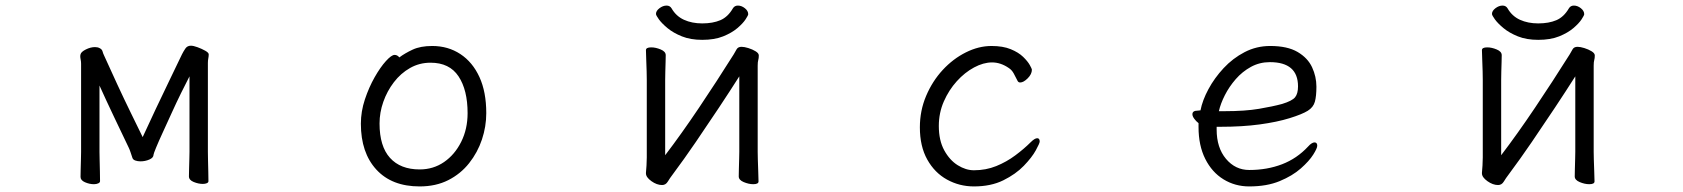

<svg xmlns="http://www.w3.org/2000/svg" viewBox="-20 -651 6040 689"><path d="M660 -377Q647 -352 630 -317.5Q613 -283 596 -245.5Q579 -208 564 -175.5Q549 -143 540 -121Q531 -99 531 -96Q531 -85 516 -78.5Q501 -72 484 -72Q474 -72 465.5 -75Q457 -78 455 -85Q452 -94 448.5 -104.5Q445 -115 442 -121Q418 -171 389 -232Q360 -293 337 -344V-106Q337 -100 337.5 -79Q338 -58 338.5 -35.5Q339 -13 339 -1Q339 4 332.5 7Q326 10 317 10Q301 10 285 3Q269 -4 269 -16Q269 -24 269.5 -43Q270 -62 270.5 -80.5Q271 -99 271 -106V-422Q271 -430 269.5 -437Q268 -444 268 -450Q268 -452 268.5 -453.5Q269 -455 269 -456Q271 -465 288 -473.5Q305 -482 321 -482Q331 -482 338 -478Q346 -474 348 -466.5Q350 -459 353 -453Q376 -402 400.5 -349Q425 -296 449 -247Q473 -198 492 -159Q514 -207 539 -260Q564 -313 588.5 -363.5Q613 -414 633 -456Q638 -466 645 -476.5Q652 -487 665 -487Q674 -487 689 -481.5Q704 -476 716.5 -469Q729 -462 729 -456Q729 -449 727.5 -441.5Q726 -434 726 -425V-106Q726 -96 726.5 -75Q727 -54 727.5 -33.5Q728 -13 728 -1Q728 4 722 6.5Q716 9 708 9Q692 9 675 2Q658 -5 658 -18Q658 -26 658.5 -44.5Q659 -63 659.5 -81Q660 -99 660 -106Z M1413 -445Q1433 -460 1461 -473Q1489 -486 1531 -486Q1588 -486 1632 -457Q1676 -428 1700.5 -374.5Q1725 -321 1725 -245Q1725 -197 1709.5 -150.5Q1694 -104 1663.5 -65.5Q1633 -27 1588.5 -4.5Q1544 18 1486 18Q1386 18 1330.5 -42.5Q1275 -103 1275 -207Q1275 -251 1289.5 -294.5Q1304 -338 1324.5 -374Q1345 -410 1365 -432Q1385 -454 1396 -454Q1406 -454 1413 -445ZM1486 -43Q1535 -43 1573.5 -69.5Q1612 -96 1635 -142Q1658 -188 1658 -245Q1658 -328 1625.5 -377Q1593 -426 1525 -426Q1485 -426 1451.5 -407Q1418 -388 1393.5 -356Q1369 -324 1355.5 -285.5Q1342 -247 1342 -208Q1342 -126 1379.5 -84.5Q1417 -43 1486 -43Z M2665 -600Q2665 -596 2655.5 -581.5Q2646 -567 2626 -550Q2606 -533 2575 -520.5Q2544 -508 2500 -508Q2458 -508 2427 -520.5Q2396 -533 2375.5 -550Q2355 -567 2344.5 -581.5Q2334 -596 2334 -601Q2334 -612 2346.5 -621.5Q2359 -631 2372 -631Q2384 -631 2390 -621Q2406 -593 2434.5 -580Q2463 -567 2500 -567Q2538 -567 2565 -578.5Q2592 -590 2610 -621Q2616 -631 2628 -631Q2641 -631 2653 -621.5Q2665 -612 2665 -600ZM2633 -377Q2600 -325 2559.5 -264Q2519 -203 2477 -141.5Q2435 -80 2394 -25Q2384 -12 2376.5 0.5Q2369 13 2356 13Q2337 13 2317.5 -1Q2298 -15 2298 -29V-31Q2299 -40 2300 -57Q2301 -74 2301 -86V-364Q2301 -374 2300.5 -395Q2300 -416 2299 -438Q2298 -460 2298 -471Q2298 -481 2317 -481Q2333 -481 2351 -473.5Q2369 -466 2369 -453Q2369 -445 2368.5 -428.5Q2368 -412 2367.5 -394Q2367 -376 2367 -364V-94Q2425 -170 2488.5 -264.5Q2552 -359 2613 -456Q2618 -464 2623 -473.5Q2628 -483 2641 -483Q2651 -483 2665.5 -478.5Q2680 -474 2691.5 -467Q2703 -460 2703 -452Q2703 -442 2701 -435.5Q2699 -429 2699 -415V-106Q2699 -100 2699.5 -79Q2700 -58 2701 -35Q2702 -12 2702 0Q2702 10 2683 10Q2667 10 2649 2.5Q2631 -5 2631 -18Q2631 -26 2631.5 -44.5Q2632 -63 2632.5 -81Q2633 -99 2633 -106Z M3711 -143Q3711 -137 3697 -111.5Q3683 -86 3654 -56Q3625 -26 3580.5 -4Q3536 18 3475 18Q3423 18 3378.5 -6.5Q3334 -31 3307.5 -78.5Q3281 -126 3281 -194Q3281 -254 3303.5 -307Q3326 -360 3363 -400Q3400 -440 3446 -463Q3492 -486 3538 -486Q3579 -486 3607 -474.5Q3635 -463 3651.5 -447Q3668 -431 3675.5 -417.5Q3683 -404 3683 -401Q3683 -385 3668 -370Q3653 -355 3641 -355Q3635 -355 3632 -360Q3625 -374 3618 -387Q3611 -400 3600 -407Q3571 -427 3540 -427Q3509 -427 3475.5 -409Q3442 -391 3413.5 -359.5Q3385 -328 3367 -287Q3349 -246 3349 -199Q3349 -147 3368.5 -111.5Q3388 -76 3417 -58Q3446 -40 3475 -40Q3518 -40 3555 -55Q3592 -70 3623.5 -93.5Q3655 -117 3678 -140Q3693 -155 3702 -155Q3711 -155 3711 -143Z M4346 -196V-186Q4346 -121 4379.5 -81Q4413 -41 4463 -41Q4527 -41 4580.5 -61.5Q4634 -82 4674 -125Q4681 -133 4687 -136.5Q4693 -140 4697 -140Q4707 -140 4707 -128Q4707 -119 4692.5 -96Q4678 -73 4648 -46.5Q4618 -20 4572 -1Q4526 18 4463 18Q4412 18 4370.5 -7.5Q4329 -33 4305 -81Q4281 -129 4281 -195V-209Q4272 -216 4265.5 -225Q4259 -234 4259 -241Q4259 -254 4278 -254L4288 -255Q4295 -291 4316.5 -331Q4338 -371 4371 -406.5Q4404 -442 4446.5 -464Q4489 -486 4538 -486Q4600 -486 4636.5 -464.5Q4673 -443 4688.5 -409.5Q4704 -376 4704 -340Q4704 -306 4698.5 -286Q4693 -266 4673 -253.5Q4653 -241 4608 -227Q4563 -213 4500.5 -204.5Q4438 -196 4359 -196ZM4374 -252Q4448 -252 4498 -260.5Q4548 -269 4581 -278Q4617 -289 4627.5 -302Q4638 -315 4638 -341Q4638 -428 4537 -428Q4500 -428 4469 -411Q4438 -394 4414.5 -367Q4391 -340 4375.5 -309.5Q4360 -279 4354 -252Z M5665 -600Q5665 -596 5655.5 -581.5Q5646 -567 5626 -550Q5606 -533 5575 -520.5Q5544 -508 5500 -508Q5458 -508 5427 -520.5Q5396 -533 5375.5 -550Q5355 -567 5344.5 -581.5Q5334 -596 5334 -601Q5334 -612 5346.5 -621.5Q5359 -631 5372 -631Q5384 -631 5390 -621Q5406 -593 5434.5 -580Q5463 -567 5500 -567Q5538 -567 5565 -578.5Q5592 -590 5610 -621Q5616 -631 5628 -631Q5641 -631 5653 -621.5Q5665 -612 5665 -600ZM5633 -377Q5600 -325 5559.5 -264Q5519 -203 5477 -141.5Q5435 -80 5394 -25Q5384 -12 5376.5 0.5Q5369 13 5356 13Q5337 13 5317.5 -1Q5298 -15 5298 -29V-31Q5299 -40 5300 -57Q5301 -74 5301 -86V-364Q5301 -374 5300.5 -395Q5300 -416 5299 -438Q5298 -460 5298 -471Q5298 -481 5317 -481Q5333 -481 5351 -473.5Q5369 -466 5369 -453Q5369 -445 5368.5 -428.5Q5368 -412 5367.5 -394Q5367 -376 5367 -364V-94Q5425 -170 5488.5 -264.5Q5552 -359 5613 -456Q5618 -464 5623 -473.5Q5628 -483 5641 -483Q5651 -483 5665.5 -478.5Q5680 -474 5691.5 -467Q5703 -460 5703 -452Q5703 -442 5701 -435.5Q5699 -429 5699 -415V-106Q5699 -100 5699.5 -79Q5700 -58 5701 -35Q5702 -12 5702 0Q5702 10 5683 10Q5667 10 5649 2.5Q5631 -5 5631 -18Q5631 -26 5631.5 -44.5Q5632 -63 5632.5 -81Q5633 -99 5633 -106Z"/></svg>

Font: Klee One SemiBold
Style: Regular
Weight: 600
Designer: Fontworks Inc.
Foundry: Fontworks Inc.
Version: Version 1.00;January 12, 2022;FontCreator 13.0.0.2683 64-bit